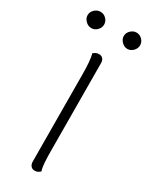

<svg xmlns="http://www.w3.org/2000/svg" viewBox="-188 -703 596 754"><g transform="rotate(30 110.0 -326.0)"><path d="M133 -94Q133 -64 134.5 -40Q136 -16 141 -2Q137 2 131 5.5Q125 9 115 9Q105 9 98.5 1.5Q92 -6 92 -19L90 -412Q90 -442 88 -465.5Q86 -489 82 -504Q86 -507 92 -510.5Q98 -514 107 -514Q118 -514 124.5 -507Q131 -500 131 -487ZM29 -587Q14 -587 2.5 -598.5Q-9 -610 -9 -624Q-9 -639 2.5 -650Q14 -661 29 -661Q44 -661 55 -650Q66 -639 66 -624Q66 -610 55 -598.5Q44 -587 29 -587ZM192 -587Q178 -587 166.5 -598.5Q155 -610 155 -624Q155 -639 166.5 -650Q178 -661 192 -661Q207 -661 218 -650Q229 -639 229 -624Q229 -610 218 -598.5Q207 -587 192 -587Z"/></g></svg>

Font: Arima ExtraLight
Style: Regular
Weight: 250
Designer: Joana Correia and Natanael Gama
Foundry: NDISCOVER
Version: Version 1.101;gftools[0.9.23]